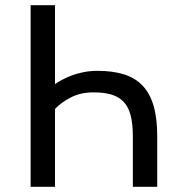

<svg xmlns="http://www.w3.org/2000/svg" viewBox="-20 -720 671 740"><path d="M192 -396Q202 -403 218.5 -412Q235 -421 256 -429Q277 -437 302.5 -442Q328 -447 356 -447Q414 -447 457.5 -433.5Q501 -420 529.5 -390Q558 -360 572 -312Q586 -264 586 -195V0H492V-195Q492 -243 483.5 -275.5Q475 -308 456.5 -327.5Q438 -347 409.5 -355.5Q381 -364 341 -364Q290 -364 252 -344Q214 -324 192 -300V0H98V-700H192Z"/></svg>

Font: Golos UI
Style: Regular
Weight: 400
Designer: A.Korolkova, Vitaly Kuzmin
Foundry: ParaType Ltd
Version: Version 2.000